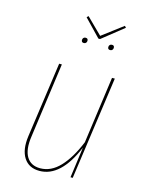

<svg xmlns="http://www.w3.org/2000/svg" viewBox="-118 -850 709 932"><g transform="rotate(15 236.0 -384.0)"><path d="M391.6 -778.3 398.9 -770.5 291.5 -685.1H283.2L201.2 -770.5L209 -778.3L288.1 -700.2ZM220.2 -646Q208 -646 208 -658.2Q208 -664.6 211.9 -668.9Q215.8 -673.3 222.7 -673.3Q234.9 -673.3 234.9 -661.1Q234.9 -654.8 231 -650.4Q227.1 -646 220.2 -646ZM352.5 -646Q340.3 -646 340.3 -658.2Q340.3 -664.6 344.2 -668.9Q348.1 -673.3 355 -673.3Q367.2 -673.3 367.2 -661.1Q367.2 -654.8 363.3 -650.4Q359.4 -646 352.5 -646ZM172.4 9.3Q119.1 9.3 93.5 -30.5Q67.9 -70.3 77.6 -140.1L130.9 -518.1H144.5L92.3 -140.1Q83 -74.7 104.2 -39.3Q125.5 -3.9 172.4 -3.9Q227.1 -3.9 271.5 -51Q315.9 -98.1 350.1 -182.1L396.5 -518.1H410.6L337.9 0H326.7L347.7 -154.3Q279.3 9.3 172.4 9.3Z"/></g></svg>

Font: Fira Sans Compressed Hair
Style: Italic
Weight: 100
Width: 3
Italic angle: -8°
Designer: Carrois Corporate & Edenspiekermann AG
Foundry: Carrois Corporate GbR & Edenspiekermann AG
Version: Version 4.203;PS 004.203;hotconv 1.0.88;makeotf.lib2.5.64775